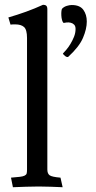

<svg xmlns="http://www.w3.org/2000/svg" viewBox="-20 -780 401 803"><path d="M240 -744Q248 -752 259.5 -755.5Q271 -759 280 -759Q314 -759 328.5 -739Q343 -719 343 -690Q343 -659 327 -621.5Q311 -584 265 -542Q260 -540 252.5 -545.5Q245 -551 243 -556Q248 -561 257 -571.5Q266 -582 274.5 -596Q283 -610 289.5 -626Q296 -642 296 -659Q296 -671 290 -677Q284 -683 275.5 -685Q267 -687 258.5 -686Q250 -685 246 -684Q242 -687 239.5 -696Q237 -705 236.5 -715.5Q236 -726 237 -734Q238 -742 240 -744ZM178 -71Q178 -54 187.5 -47Q197 -40 233 -37L242 3Q213 2 192 1Q171 0 142 0Q114 0 88.5 1Q63 2 34 3L26 -37Q50 -39 63 -40.5Q76 -42 83 -45.5Q90 -49 91.5 -54.5Q93 -60 93 -71V-621Q93 -656 80.5 -667Q68 -678 44 -678Q39 -678 34 -678Q29 -678 24 -677L15 -707Q53 -718 89 -731Q125 -744 160 -760Q169 -760 173.5 -756Q178 -752 178 -741Z"/></svg>

Font: Lusitana
Style: Regular
Weight: 400
Designer: Ana Paula Megda
Foundry: Ana Paula Megda
Version: Version 1.000; ttfautohint (v1.1) -l 8 -r 50 -G 200 -x 14 -D